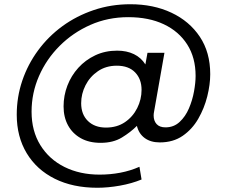

<svg xmlns="http://www.w3.org/2000/svg" viewBox="-20 -674 1074 906"><path d="M439 212Q324 212 238.5 169.5Q153 127 106 49Q59 -29 59 -133Q59 -216 85 -293Q111 -370 159.5 -436Q208 -502 274.5 -550.5Q341 -599 422.5 -626.5Q504 -654 595 -654Q704 -654 789 -614Q874 -574 923 -500.5Q972 -427 972 -324Q972 -275 958 -219Q944 -163 915.5 -113.5Q887 -64 842 -33Q797 -2 734 -2Q691 -2 663 -22.5Q635 -43 626 -80Q596 -50 555 -25Q514 0 455 0Q400 0 361 -22Q322 -44 301 -82.5Q280 -121 280 -172Q280 -223 298 -270Q316 -317 349.5 -354Q383 -391 429.5 -413Q476 -435 533 -435Q578 -435 612 -418.5Q646 -402 666 -370L676 -425H756L707 -147Q706 -143 705.5 -138Q705 -133 705 -129Q705 -104 719 -88.5Q733 -73 761 -73Q800 -73 827.5 -98.5Q855 -124 871.5 -162.5Q888 -201 895.5 -242.5Q903 -284 903 -316Q903 -402 863.5 -464Q824 -526 753 -559.5Q682 -593 585 -593Q489 -593 406.5 -556.5Q324 -520 261.5 -457.5Q199 -395 164 -315Q129 -235 129 -147Q129 -56 170.5 11Q212 78 284.5 114Q357 150 450 150Q500 150 547.5 141Q595 132 638 113L648 173Q602 192 546 202Q490 212 439 212ZM480 -72Q532 -72 569.5 -97.5Q607 -123 627.5 -164Q648 -205 648 -250Q648 -301 617.5 -332.5Q587 -364 531 -364Q480 -364 442 -338Q404 -312 383.5 -271.5Q363 -231 363 -187Q363 -134 395 -103Q427 -72 480 -72Z"/></svg>

Font: Rethink Sans
Style: Italic
Weight: 400
Italic angle: -10°
Designer: The Rethink Sans project authors (Hans Thiessen). DM Sans designed by Colophon Foundry.
Foundry: Rethink Communications LLC
Version: Version 1.001